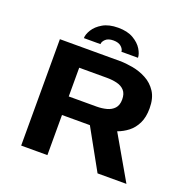

<svg xmlns="http://www.w3.org/2000/svg" viewBox="-151 -1038 1178 1187"><g transform="rotate(20 437.5 -445.0)"><path d="M112.5 0V-700H507Q546 -700 593 -691.5Q640 -683 682.8 -660.2Q725.5 -637.5 752.8 -595.8Q780 -554 780 -487.5Q780 -429 760.5 -389Q741 -349 709.2 -324.2Q677.5 -299.5 640 -286L805 0H615L468.5 -264H285V0ZM285 -386H467.5Q502.5 -386 533.2 -394Q564 -402 583 -422.8Q602 -443.5 602 -481Q602 -519 583.5 -539.5Q565 -560 534.2 -567.5Q503.5 -575 467 -575H285ZM428 -890Q489 -890 528.2 -867Q567.5 -844 586.5 -812.8Q605.5 -781.5 605.5 -757H496.5Q496.5 -773.5 478.8 -789.8Q461 -806 427 -806Q393 -806 375.8 -789.8Q358.5 -773.5 358.5 -757H249.5Q249.5 -781.5 268.8 -812.8Q288 -844 327.5 -867Q367 -890 428 -890Z"/></g></svg>

Font: Trispace SemiExpanded
Style: Bold
Weight: 700
Width: 6
Designer: Tyler Finck
Foundry: Etcetera Type Company
Version: Version 1.210; ttfautohint (v1.8.3)